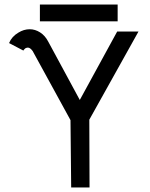

<svg xmlns="http://www.w3.org/2000/svg" viewBox="-20 -826 660 847"><path d="M103 -616Q98 -616 92 -613Q86 -608 83 -603L20 -636Q32 -665 61 -682Q85 -697 111 -697Q135 -697 157 -683Q179 -669 193 -642L332 -385L497 -687H591L374 -298L375 1H294L291 -296L124 -601Q113 -616 103 -616ZM156 -806H499V-732H156Z"/></svg>

Font: Bellota
Style: Bold
Weight: 700
Designer: Kemie Guaida
Foundry: Kemie Guaida
Version: Version 4.001